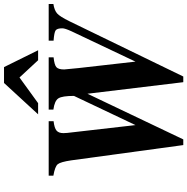

<svg xmlns="http://www.w3.org/2000/svg" viewBox="-8 -930 955 980"><g transform="rotate(-90 470.0 -439.5)"><path d="M570 18H541L482 -471L249 18H220L142 -554Q134 -608 122.5 -622.5Q111 -637 64 -645V-669H342V-644Q307 -640 294 -629Q281 -618 281 -594Q281 -580 282 -575L322 -226L471 -540Q471 -600 458.5 -619.5Q446 -639 401 -645V-669H668V-644Q629 -640 617.5 -629.5Q606 -619 606 -590Q606 -585 613 -517L646 -226L801 -553Q816 -586 816 -599Q816 -626 805.5 -633.5Q795 -641 753 -644V-669H940V-645Q908 -640 892 -626Q876 -612 852 -563ZM653 -723 565 -818 434 -723H377L537 -897H618L704 -723Z"/></g></svg>

Font: STIX
Style: Bold Italic
Weight: 700
Italic angle: -16.33°
Designer: MicroPress Inc., with final additions and corrections provided by Coen Hoffman, Elsevier (retired)
Version: Version 1.1.1